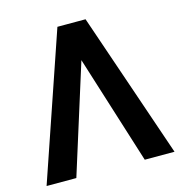

<svg xmlns="http://www.w3.org/2000/svg" viewBox="-105 -807 860 904"><g transform="rotate(-15 324.5 -355.5)"><path d="M341.3 -586.9 156.7 0H11.7L254.9 -710.9H350.6ZM490.2 0 304.7 -589.4 295.9 -710.9H392.1L635.3 0Z"/></g></svg>

Font: Roboto SemiBold
Style: Regular
Weight: 600
Designer: Christian Robertson
Foundry: Google
Version: Version 3.009; 2024